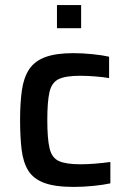

<svg xmlns="http://www.w3.org/2000/svg" viewBox="-20 -727 501 755"><path d="M270 8Q196 8 153.5 -8Q111 -24 91 -56.5Q71 -89 65 -138.5Q59 -188 59 -256Q59 -322 66 -371.5Q73 -421 94 -453.5Q115 -486 157 -502Q199 -518 268 -518Q304 -518 343.5 -514Q383 -510 409 -504V-420Q386 -424 354 -426.5Q322 -429 295 -429Q237 -429 210 -415.5Q183 -402 174.5 -364.5Q166 -327 166 -255Q166 -181 175 -143.5Q184 -106 212 -93.5Q240 -81 297 -81Q322 -81 353.5 -83.5Q385 -86 414 -90V-6Q387 0 347 4Q307 8 270 8ZM204 -616V-707H299V-616Z"/></svg>

Font: Saira Medium
Style: Regular
Weight: 500
Designer: Hector Gatti with collaboration of the Omnibus-Type team
Foundry: Omnibus-Type
Version: Version 1.100; ttfautohint (v1.8.3)